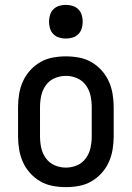

<svg xmlns="http://www.w3.org/2000/svg" viewBox="-20 -759 540 787"><path d="M250 8Q223 8 196 3Q169 -2 145.5 -15.5Q122 -29 103.5 -49.5Q85 -70 74 -94.5Q63 -119 58.5 -146Q54 -173 54 -200V-320Q54 -347 58.5 -374Q63 -401 74 -425.5Q85 -450 103.5 -470.5Q122 -491 145.5 -504.5Q169 -518 196 -523Q223 -528 250 -528Q277 -528 304 -523Q331 -518 354.5 -504.5Q378 -491 396.5 -470.5Q415 -450 426 -425.5Q437 -401 441.5 -374Q446 -347 446 -320V-200Q446 -173 441.5 -146Q437 -119 426 -94.5Q415 -70 396.5 -49.5Q378 -29 354.5 -15.5Q331 -2 304 3Q277 8 250 8ZM250 -72Q274 -72 296 -81.5Q318 -91 332 -110.5Q346 -130 351 -153Q356 -176 356 -200V-320Q356 -344 351 -367Q346 -390 332 -409.5Q318 -429 296 -438.5Q274 -448 250 -448Q226 -448 204 -438.5Q182 -429 168 -409.5Q154 -390 149 -367Q144 -344 144 -320V-200Q144 -176 149 -153Q154 -130 168 -110.5Q182 -91 204 -81.5Q226 -72 250 -72ZM250 -601Q236 -601 222.5 -605Q209 -609 199 -619Q189 -629 185 -642.5Q181 -656 181 -670Q181 -684 185 -697.5Q189 -711 199 -721Q209 -731 222.5 -735Q236 -739 250 -739Q264 -739 277.5 -735Q291 -731 301 -721Q311 -711 315 -697.5Q319 -684 319 -670Q319 -656 315 -642.5Q311 -629 301 -619Q291 -609 277.5 -605Q264 -601 250 -601Z"/></svg>

Font: Iosevka Bendy Medium
Style: Regular
Weight: 500
Monospace: yes
Designer: Belleve Invis
Foundry: Belleve Invis
Version: Version 30.1.2